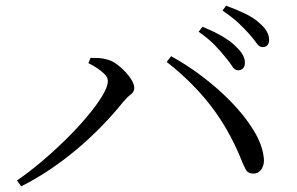

<svg xmlns="http://www.w3.org/2000/svg" viewBox="-20 -739 1040 673"><path d="M814.3 -492.5Q802.9 -492.5 793.6 -507.2Q784.3 -521.9 768.5 -540.5Q753.2 -559.9 731.2 -582.4Q709.2 -604.9 676.2 -627.6L689.7 -645.1Q727.4 -629.8 756.6 -613.1Q785.8 -596.5 803.7 -579Q822.6 -561.3 830.5 -547.4Q838.4 -533.5 838.4 -518.7Q838.4 -506.4 831.9 -499.5Q825.4 -492.5 814.3 -492.5ZM39.5 -106.4Q77.9 -132.6 121.9 -169.3Q165.8 -206.1 207.4 -246.8Q249 -287.5 282.9 -327.5Q316.9 -367.6 337.4 -401.1Q358 -434.5 358 -455.5Q358 -467.6 346.5 -479.2Q335.1 -490.8 319.1 -501.1Q303.1 -511.3 289.8 -517.6L297.3 -536.1Q308.8 -536.3 324.9 -535.6Q341 -534.9 356.5 -530.1Q372.5 -526.2 388.7 -514.4Q405 -502.7 419.2 -487.4Q433.4 -472.2 442 -457.3Q450.7 -442.3 450.7 -431Q450.7 -416.9 437.9 -407.4Q425.1 -397.9 411 -380.9Q376.9 -338.3 335.9 -296.2Q294.9 -254.1 249.2 -215.7Q203.4 -177.2 154.1 -144.2Q104.9 -111.1 54.3 -85.9ZM868.3 -130.4Q849.4 -130.2 841.3 -145Q833.2 -159.7 821.4 -189.9Q779.4 -290.4 716.6 -371.1Q653.8 -451.8 564.4 -521.9L579.9 -542Q633.1 -513 688 -471.7Q743 -430.3 790.1 -382Q837.1 -333.7 867.8 -284.1Q898.6 -234.5 904.3 -188.9Q906.9 -171.2 902.2 -157.8Q897.5 -144.5 888.8 -137.6Q880.1 -130.6 868.3 -130.4ZM900.3 -573.9Q888.3 -573.9 878.6 -588.4Q868.8 -602.9 852.5 -621.1Q834.9 -640.5 814.5 -659.7Q794 -678.8 759.9 -701.8L772.4 -719.1Q810.3 -705.2 839.6 -691Q868.9 -676.9 886.2 -660.9Q905.9 -644.7 914.6 -629.6Q923.3 -614.5 923.3 -599.6Q923.3 -587.2 917.3 -580.5Q911.2 -573.9 900.3 -573.9Z"/></svg>

Font: Noto Serif SC ExtraLight
Style: Regular
Weight: 200
Designer: Ryoko NISHIZUKA 西塚涼子 (kana & ideographs); Frank Grießhammer (Latin, Greek & Cyrillic); Wenlong ZHANG 张文龙 (bopomofo); San
Foundry: Adobe
Version: Version 2.002-H1;hotconv 1.1.0;makeotfexe 2.6.0